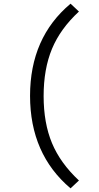

<svg xmlns="http://www.w3.org/2000/svg" viewBox="-20 -905 540 1051"><path d="M366.2 126Q144.5 -61.5 144.5 -380.4Q144.5 -699.2 366.2 -884.8L412.1 -841.8Q310.5 -748 264.6 -637.7Q218.8 -527.3 218.8 -379.4Q218.8 -231.4 264.6 -121.6Q310.5 -11.7 412.1 83Z"/></svg>

Font: GenEi Gothic M SemiLight
Style: Regular
Weight: 350
Designer: o_tamon (Modified); [Source Han Sans]
Ryoko NISHIZUKA  (kana & ideographs); Paul D. Hunt (Latin, Greek & Cyrillic); Wenl
Version: Version 1.1a;Original Version 1.004